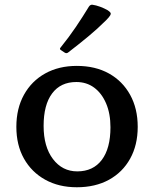

<svg xmlns="http://www.w3.org/2000/svg" viewBox="-20 -781 650 810"><path d="M304 9Q228 9 170.5 -23Q113 -55 81 -112Q49 -169 49 -246Q49 -323 81 -381Q113 -439 170.5 -471Q228 -503 304 -503Q382 -503 439.5 -471Q497 -439 529 -381Q561 -323 561 -246Q561 -169 529 -111.5Q497 -54 439.5 -22.5Q382 9 304 9ZM306 -58Q373 -58 409.5 -106.5Q446 -155 446 -244Q446 -302 427.5 -345Q409 -388 377 -411.5Q345 -435 302 -435Q236 -435 200 -387Q164 -339 164 -250Q164 -162 203.5 -110Q243 -58 306 -58ZM268 -560Q261 -554 253 -559L238 -569Q229 -574 236 -581Q270 -623 299.5 -666.5Q329 -710 355 -753Q361 -762 370 -761Q385 -759 402.5 -752.5Q420 -746 434 -738Q443 -732 446 -727.5Q449 -723 444.5 -715.5Q440 -708 427 -695Q392 -660 351.5 -626.5Q311 -593 268 -560Z"/></svg>

Font: Hahmlet Medium
Style: Regular
Weight: 500
Version: Version 1.002